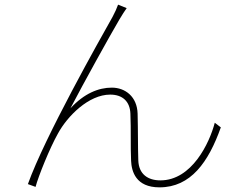

<svg xmlns="http://www.w3.org/2000/svg" viewBox="-20 -787 1040 826"><path d="M525 -752 488 -767C482 -750 475 -735 464 -714C410 -618 172 -197 100 5L133 17C145 -29 195 -152 229 -212C270 -288 362 -380 454 -380C508 -380 539 -350 541 -298C544 -230 541 -157 544 -95C546 -50 564 19 666 19C801 19 877 -90 930 -239L904 -259C881 -171 805 -11 670 -11C617 -11 577 -37 575 -97C573 -152 574 -225 572 -298C570 -371 519 -410 461 -410C404 -410 342 -385 283 -321C337 -425 454 -636 493 -702C505 -723 518 -742 525 -752Z"/></svg>

Font: Noto Sans CJK JP Thin
Style: Regular
Weight: 250
Designer: Ryoko NISHIZUKA (kana & ideographs); Paul D. Hunt (Latin, Greek & Cyrillic); Wenlong ZHANG (bopomofo); Sandoll Communica
Foundry: Adobe Systems Incorporated
Version: Version 1.004;PS 1.004;hotconv 1.0.82;makeotf.lib2.5.63406